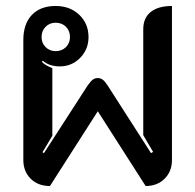

<svg xmlns="http://www.w3.org/2000/svg" viewBox="-20 -613 652 642"><path d="M58 -78V-479Q58 -533 86.5 -563Q115 -593 166 -593Q214 -593 245 -563.5Q276 -534 276 -489Q276 -448 248 -419.5Q220 -391 180 -391Q145 -391 123 -410L120 -406Q132 -394 155 -385V-159L122 -104L127 -101L273 -327Q283 -341 290 -346.5Q297 -352 307 -352Q316 -352 323.5 -346.5Q331 -341 340 -327L485 -101L492 -105L459 -161V-515Q459 -553 484 -573Q509 -593 555 -593V-78Q555 -40 530.5 -15.5Q506 9 467 9L307 -241L147 9Q107 9 82.5 -15.5Q58 -40 58 -78ZM214 -489Q214 -510 200.5 -523.5Q187 -537 166 -537Q146 -537 132.5 -523.5Q119 -510 119 -489Q119 -469 132.5 -455.5Q146 -442 166 -442Q187 -442 200.5 -455.5Q214 -469 214 -489Z"/></svg>

Font: K2D Medium
Style: Regular
Weight: 500
Designer: Katatrad Aksorn Co.,Ltd.
Foundry: Cadson Demak Co.,Ltd.
Version: Version 1.000; ttfautohint (v1.6)